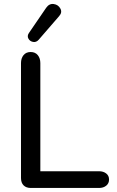

<svg xmlns="http://www.w3.org/2000/svg" viewBox="-20 -932 579 952"><path d="M84.1 -49.6V-619Q84.1 -643.2 96.8 -658.7Q109.5 -674.1 132 -674.1Q154.6 -674.1 167.3 -658.7Q180 -643.2 180 -619V-82.9H471Q492.6 -82.9 506.6 -71.9Q520.7 -61 520.7 -41.9Q520.7 -22.5 506.6 -11.3Q492.6 0 471 0H133Q109.9 0 97 -12.9Q84.1 -25.8 84.1 -49.6ZM123.3 -768.2 209.1 -893.6Q224.1 -915.1 246.5 -912Q268.9 -908.8 279.3 -889.6Q289.7 -870.5 273.4 -852.2L171.8 -734.9Q159.6 -721.2 144 -724.1Q128.4 -727 121 -740.3Q113.5 -753.5 123.3 -768.2Z"/></svg>

Font: SN Pro Thin
Style: Regular
Weight: 200
Designer: Tobias Whetton
Foundry: Supernotes
Version: Version 1.003;Glyphs 3.3 (3324)